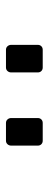

<svg xmlns="http://www.w3.org/2000/svg" viewBox="214 -1014 160 627"><g transform="rotate(90 293.5 -701.0)"><path d="M382 -641Q375 -641 370.5 -646Q366 -651 366 -658V-745Q366 -752 370.5 -756.5Q375 -761 382 -761H440Q447 -761 451.5 -756.5Q456 -752 456 -745V-658Q456 -651 451.5 -646Q447 -641 440 -641ZM143 -641Q136 -641 131.5 -646Q127 -651 127 -658V-745Q127 -752 131.5 -756.5Q136 -761 143 -761H201Q208 -761 212.5 -756.5Q217 -752 217 -745V-658Q217 -651 212.5 -646Q208 -641 201 -641Z"/></g></svg>

Font: Miriam Libre Medium
Style: Regular
Weight: 500
Version: Version 2.000